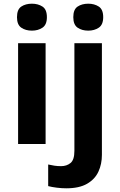

<svg xmlns="http://www.w3.org/2000/svg" viewBox="-20 -780 650 1040"><path d="M227 -546V0H78V-546ZM153 -760Q186 -760 210 -744.5Q234 -729 234 -686.8Q234 -646 210 -630Q186 -614 153 -614Q118.7 -614 95.4 -630Q72 -646 72 -686.8Q72 -729 95.4 -744.5Q118.7 -760 153 -760ZM339 240Q314 240 286.5 236.5Q259 233 241 228V111Q259 115 275 117.5Q291 120 311 120Q341 120 362 103Q383 86 383 37V-546H532V59Q532 109 513 150Q494 191 451.5 215.5Q409 240 339 240ZM377 -687Q377 -729 400.5 -744.5Q424 -760 458 -760Q491 -760 515 -744.5Q539 -729 539 -687Q539 -646 515 -630Q491 -614 458 -614Q424 -614 400.5 -630Q377 -646 377 -687Z"/></svg>

Font: Noto Sans Ol Chiki
Style: Regular
Weight: 400
Designer: Monotype Design Team, Lewis McGuffie
Foundry: Monotype Imaging Inc.
Version: Version 2.003